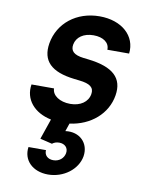

<svg xmlns="http://www.w3.org/2000/svg" viewBox="-91 -619 782 973"><g transform="rotate(10 300.0 -132.5)"><path d="M192 165H102C92 233 143 285 223 285C303 285 373 232 385 163C396 94 345 43 272 53L286 12C393 -2 475 -72 491 -169C506 -260 453 -310 324 -325L298 -328C249 -334 229 -352 235 -386C242 -425 278 -450 329 -450C379 -450 412 -426 410 -390H522C533 -482 457 -550 343 -550C224 -550 133 -477 115 -371C100 -279 150 -229 271 -215L297 -212C353 -206 375 -189 369 -154C362 -113 324 -87 272 -87C218 -87 178 -114 178 -150H62C49 -72 102 -10 190 8L154 113L216 128C226 120 238 116 252 116C281 116 300 135 295 163C290 190 267 209 237 209C208 209 190 191 192 165Z"/></g></svg>

Font: CommitMono
Style: Bold Italic
Weight: 700
Monospace: yes
Designer: Eigil Nikolajsen
Foundry: Eigil Nikolajsen
Version: Version 1.143